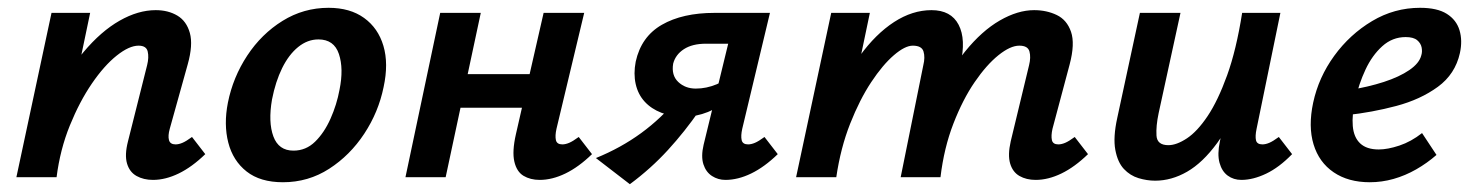

<svg xmlns="http://www.w3.org/2000/svg" viewBox="-20 -454 3772 492"><path d="M372 7Q348 7 330 -3Q312 -13 305.5 -35Q299 -57 308 -92L357 -287Q362 -307 358.5 -322Q355 -337 335 -337Q311 -337 279 -311.5Q247 -286 215.5 -240Q184 -194 159 -132.5Q134 -71 125 0H51Q75 -107 112 -187Q149 -267 194 -320.5Q239 -374 286.5 -401Q334 -428 379 -428Q411 -428 434.5 -414Q458 -400 466.5 -369.5Q475 -339 461 -289L415 -124Q410 -106 413 -95Q416 -84 430 -84Q438 -84 447.5 -88Q457 -92 472 -103L506 -59Q472 -26 438 -9.5Q404 7 372 7ZM22 0 112 -421H211L123 0Z M705 13Q647 13 612 -14.5Q577 -42 565 -88.5Q553 -135 564 -191Q577 -256 613.5 -311.5Q650 -367 704 -400.5Q758 -434 822 -434Q877 -434 913 -408Q949 -382 962.5 -336.5Q976 -291 963 -231Q950 -167 913.5 -111.5Q877 -56 823.5 -21.5Q770 13 705 13ZM732 -68Q764 -68 787.5 -91Q811 -114 827 -150Q843 -186 850 -224Q861 -278 848.5 -315.5Q836 -353 796 -353Q768 -353 744 -333.5Q720 -314 703 -279.5Q686 -245 677 -199Q667 -141 680.5 -104.5Q694 -68 732 -68Z M1363 7Q1339 7 1321.5 -3.5Q1304 -14 1298 -40Q1292 -66 1302 -110L1373 -421H1477L1406 -124Q1402 -106 1404.5 -95Q1407 -84 1421 -84Q1429 -84 1438.5 -88Q1448 -92 1463 -103L1497 -59Q1463 -26 1429 -9.5Q1395 7 1363 7ZM1019 0 1108 -421H1212L1122 0ZM1104 -178 1122 -264H1392L1373 -178Z M1839 7Q1820 7 1804.5 -3Q1789 -13 1782.5 -33Q1776 -53 1783 -83L1846 -342H1789Q1754 -342 1732.5 -328Q1711 -314 1705 -291Q1700 -261 1718 -244Q1736 -227 1763 -227Q1790 -227 1816.5 -238Q1843 -249 1863 -267L1849 -209Q1824 -179 1794 -167Q1764 -155 1734 -155Q1701 -155 1675 -165Q1649 -175 1632 -193.5Q1615 -212 1609 -238.5Q1603 -265 1609 -296Q1623 -360 1676 -390.5Q1729 -421 1811 -421H1953L1882 -124Q1878 -106 1880.5 -95Q1883 -84 1897 -84Q1905 -84 1914.5 -88Q1924 -92 1939 -103L1973 -59Q1939 -26 1905 -9.5Q1871 7 1839 7ZM1594 18 1507 -49Q1571 -75 1623 -113Q1675 -151 1715 -200L1773 -172Q1735 -117 1691.5 -69.5Q1648 -22 1594 18Z M2634 7Q2610 7 2592.5 -3Q2575 -13 2568.5 -35Q2562 -57 2570 -92L2617 -287Q2622 -307 2618 -322Q2614 -337 2592 -337Q2569 -337 2538.5 -312.5Q2508 -288 2477.5 -243.5Q2447 -199 2423 -137Q2399 -75 2390 0H2318Q2340 -108 2375 -188.5Q2410 -269 2453 -322Q2496 -375 2542 -401.5Q2588 -428 2630 -428Q2662 -428 2688 -415.5Q2714 -403 2724.5 -372.5Q2735 -342 2721 -289L2677 -124Q2673 -106 2675.5 -95Q2678 -84 2692 -84Q2700 -84 2709.5 -88Q2719 -92 2734 -103L2768 -59Q2734 -26 2700 -9.5Q2666 7 2634 7ZM2020 0 2110 -421H2209L2121 0ZM2058 0Q2078 -97 2110 -175.5Q2142 -254 2183 -310.5Q2224 -367 2271 -397.5Q2318 -428 2367 -428Q2417 -428 2436.5 -390.5Q2456 -353 2441 -289L2373 0H2288L2346 -287Q2351 -307 2346.5 -322Q2342 -337 2319 -337Q2299 -337 2270.5 -312.5Q2242 -288 2212.5 -243.5Q2183 -199 2158.5 -137Q2134 -75 2123 0Z M2940 9Q2919 9 2897.5 2.5Q2876 -4 2860 -21Q2844 -38 2838 -70Q2832 -102 2843 -152L2901 -421H3005L2949 -164Q2942 -131 2943.5 -106.5Q2945 -82 2974 -82Q2995 -82 3021.5 -99.5Q3048 -117 3074.5 -156.5Q3101 -196 3124.5 -261Q3148 -326 3163 -421H3222Q3199 -303 3167.5 -220.5Q3136 -138 3099 -87.5Q3062 -37 3022 -14Q2982 9 2940 9ZM3161 7Q3141 7 3126 -4Q3111 -15 3105 -37Q3099 -59 3106 -92L3176 -421H3261L3200 -124Q3196 -105 3198.5 -94.5Q3201 -84 3215 -84Q3223 -84 3232.5 -88Q3242 -92 3257 -103L3291 -59Q3258 -25 3224.5 -9Q3191 7 3161 7Z M3490 13Q3435 13 3397.5 -12.5Q3360 -38 3346 -84Q3332 -130 3345 -191Q3359 -256 3399 -311Q3439 -366 3496 -400Q3553 -434 3619 -434Q3663 -434 3687.5 -418.5Q3712 -403 3720 -376.5Q3728 -350 3721 -318Q3709 -264 3664.5 -231.5Q3620 -199 3558 -182.5Q3496 -166 3431 -159L3436 -223Q3486 -231 3526 -244Q3566 -257 3591.5 -274.5Q3617 -292 3622 -312Q3625 -321 3623 -332Q3621 -343 3611.5 -351Q3602 -359 3582 -359Q3548 -359 3522 -335.5Q3496 -312 3479 -275.5Q3462 -239 3453 -199Q3444 -160 3446.5 -131Q3449 -102 3465.5 -86.5Q3482 -71 3513 -71Q3536 -71 3566 -81Q3596 -91 3624 -113L3661 -57Q3637 -36 3609 -20Q3581 -4 3551 4.5Q3521 13 3490 13Z"/></svg>

Font: Ysabeau Office
Style: Bold Italic
Weight: 700
Italic angle: -12°
Designer: Christian Thalmann (Catharsis Fonts)
Version: Version 2.001;gftools[0.9.30]; featfreeze: tnum,lnum,ss02